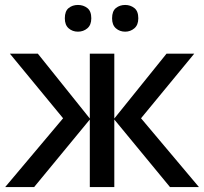

<svg xmlns="http://www.w3.org/2000/svg" viewBox="-20 -756 826 776"><path d="M765 -539 550 -278 784 0H667L442 -273V0H343V-273L118 0H1L235 -278L20 -539H133L343 -277V-539H442V-277L653 -539ZM242 -682Q242 -711 257.5 -723.5Q273 -736 295 -736Q317 -736 333 -723.5Q349 -711 349 -682Q349 -655 333 -641.5Q317 -628 295 -628Q273 -628 257.5 -641.5Q242 -655 242 -682ZM433 -682Q433 -711 448.5 -723.5Q464 -736 486 -736Q507 -736 523 -723.5Q539 -711 539 -682Q539 -655 523 -641.5Q507 -628 486 -628Q464 -628 448.5 -641.5Q433 -655 433 -682Z"/></svg>

Font: Noto Sans Medium
Style: Regular
Weight: 500
Designer: Monotype Design Team
Foundry: Monotype Imaging Inc.
Version: Version 2.007